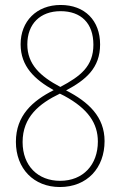

<svg xmlns="http://www.w3.org/2000/svg" viewBox="-20 -743 487 773"><path d="M224 -723C127 -723 63 -657 63 -565C63 -475 120 -423 196 -380C111 -337 44 -278 44 -172C44 -64 116 10 221 10C331 10 401 -67 401 -175C401 -273 336 -333 246 -379C325 -421 383 -469 383 -564C383 -660 322 -723 224 -723ZM224 -698C306 -698 356 -650 356 -563C356 -476 304 -436 223 -393C141 -436 90 -485 90 -564C90 -647 142 -698 224 -698ZM71 -171C71 -272 138 -326 221 -366L239 -357C335 -305 374 -246 374 -173C374 -80 315 -15 222 -15C133 -15 71 -75 71 -171Z"/></svg>

Font: Noto Sans Ethiopic Condensed Thin
Style: Regular
Weight: 100
Width: 3
Designer: Monotype Design Team
Foundry: Monotype Imaging Inc.
Version: Version 2.102